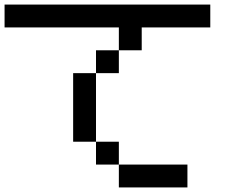

<svg xmlns="http://www.w3.org/2000/svg" viewBox="-20 -820 1040 840"><path d="M800 -100V0H500V-100ZM0 -700V-800H900V-700H600V-600H500V-700ZM300 -200V-500H400V-200ZM400 -200H500V-100H400ZM400 -500V-600H500V-500Z"/></svg>

Font: Galmuri9 Regular
Style: Regular
Weight: 400
Designer: Lee Minseo (quiple)
Version: Version 2.399;hotconv 1.1.1;makeotfexe 2.6.0 DEVELOPMENT